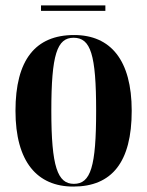

<svg xmlns="http://www.w3.org/2000/svg" viewBox="-20 -677 543 707"><path d="M131 -637H368V-657H131ZM250 10C392 10 465 -80 465 -269C465 -456 387 -548 253 -548C110 -548 37 -456 37 -269C37 -81 117 10 250 10ZM252 0C192 0 169 -63 169 -269C169 -476 190 -538 251 -538C314 -538 334 -476 334 -269C334 -63 314 0 252 0Z"/></svg>

Font: Noto Serif Display ExtraCondensed
Style: Bold
Weight: 700
Width: 2
Designer: Monotype Design Team
Foundry: Monotype Imaging Inc.
Version: Version 2.009